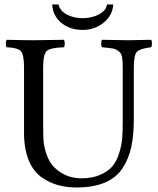

<svg xmlns="http://www.w3.org/2000/svg" viewBox="-20 -824 701 854"><path d="M483.9 -804.2Q480 -753.4 439.9 -722.2Q399.9 -690.9 348.1 -690.9Q292 -690.9 253.9 -721.4Q215.8 -752 211.9 -804.2H240.2Q246.1 -776.4 276.6 -759.8Q307.1 -743.2 348.1 -743.2Q387.2 -743.2 419.2 -759.5Q451.2 -775.9 456.1 -804.2ZM171.9 -522.9V-266.1Q171.9 -224.1 173.8 -197Q175.8 -169.9 188 -135Q200.2 -100.1 223.1 -78.1Q272 -31.2 341.8 -30.8Q390.6 -30.8 425.8 -46.4Q460.9 -62 480 -84.5Q499 -106.9 510 -142.6Q521 -178.2 523.4 -207.5Q525.9 -236.8 525.9 -276.9V-522.9Q525.9 -553.7 522.9 -570.3Q520 -586.9 507.6 -596.4Q495.1 -606 481 -608.4Q466.8 -610.8 434.1 -613.8Q430.2 -617.7 430.2 -629.9Q430.2 -642.1 434.1 -647Q525.9 -645 549.8 -645Q575.7 -645 651.9 -647Q655.8 -642.1 655.8 -630.1Q655.8 -618.2 651.9 -613.8Q603 -607.9 589.1 -594Q575.2 -580.1 575.2 -522.9V-294.9Q575.2 -224.1 564.2 -171.6Q553.2 -119.1 525.6 -76.7Q498 -34.2 447 -12.2Q396 9.8 320.8 9.8Q276.9 9.8 240 0Q203.1 -9.8 166.5 -34.4Q129.9 -59.1 108.4 -109.6Q86.9 -160.2 86.9 -232.9V-522.9Q86.9 -582 72.5 -596.9Q58.1 -611.8 9.8 -613.8Q5.9 -617.7 5.9 -629.9Q5.9 -642.1 9.8 -647Q87.9 -645 128.9 -645Q169.9 -645 264.2 -647Q268.1 -642.1 268.1 -630.1Q268.1 -618.2 264.2 -613.8Q204.1 -611.8 188 -597.4Q171.9 -583 171.9 -522.9Z"/></svg>

Font: Linux Libertine O
Style: Regular
Weight: 400
Designer: Philipp H. Poll
Foundry: Philipp H. Poll
Version: Version 5.3.0